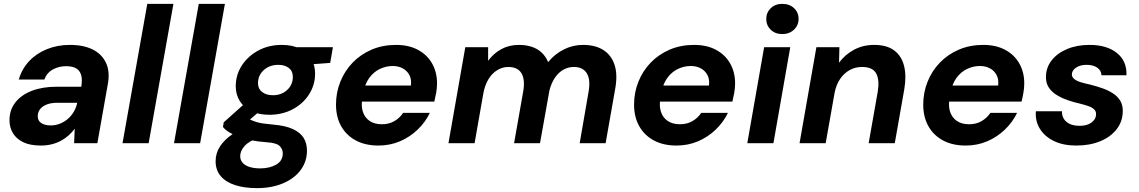

<svg xmlns="http://www.w3.org/2000/svg" viewBox="-20 -740 5884 992"><path d="M192 12Q135 12 99.5 -5.5Q64 -23 46.5 -52.5Q29 -82 29 -119Q29 -172 59.5 -211Q90 -250 145 -271Q200 -292 275 -292H400Q406 -328 399.5 -351.5Q393 -375 374 -386.5Q355 -398 321 -398Q284 -398 253 -381Q222 -364 209 -329H77Q93 -384 130.5 -424Q168 -464 222.5 -486Q277 -508 341 -508Q412 -508 459.5 -484Q507 -460 528 -414.5Q549 -369 537 -305L483 0H363L366 -75Q352 -56 334 -40Q316 -24 294.5 -12.5Q273 -1 247 5.5Q221 12 192 12ZM242 -92Q268 -92 291 -101.5Q314 -111 332 -127Q350 -143 362 -164Q374 -185 379 -209H276Q245 -209 222.5 -200.5Q200 -192 187.5 -176.5Q175 -161 175 -139Q175 -116 193.5 -104Q212 -92 242 -92Z M613 0 741 -720H876L748 0Z M879 0 1007 -720H1142L1014 0Z M1308 232Q1243 232 1195 216.5Q1147 201 1120.5 170Q1094 139 1094 93Q1094 51 1117 16Q1140 -19 1181 -46.5Q1222 -74 1279 -94L1316 -28Q1266 -11 1243.5 14.5Q1221 40 1221 67Q1221 87 1234 101.5Q1247 116 1270.5 123Q1294 130 1324 130Q1373 130 1407 110.5Q1441 91 1441 52Q1441 30 1424.5 14Q1408 -2 1358 -5Q1314 -8 1277.5 -15.5Q1241 -23 1212.5 -33.5Q1184 -44 1163.5 -57Q1143 -70 1132 -84L1136 -108L1260 -219L1348 -188L1204 -65L1253 -134Q1264 -126 1276 -120.5Q1288 -115 1303.5 -110Q1319 -105 1340.5 -102Q1362 -99 1393 -96Q1454 -91 1492.5 -73.5Q1531 -56 1548.5 -28Q1566 0 1566 38Q1566 95 1533 139Q1500 183 1441.5 207.5Q1383 232 1308 232ZM1372 -147Q1316 -147 1277.5 -166Q1239 -185 1218.5 -218.5Q1198 -252 1198 -294Q1198 -354 1230 -402.5Q1262 -451 1315.5 -479.5Q1369 -508 1436 -508Q1491 -508 1530 -488.5Q1569 -469 1588.5 -435.5Q1608 -402 1608 -360Q1608 -301 1576.5 -252Q1545 -203 1491.5 -175Q1438 -147 1372 -147ZM1390 -248Q1434 -248 1463.5 -275Q1493 -302 1493 -343Q1493 -373 1472 -389Q1451 -405 1418 -405Q1373 -405 1343 -378Q1313 -351 1313 -310Q1313 -281 1334.5 -264.5Q1356 -248 1390 -248ZM1499 -401 1493 -496H1700L1686 -415Z M1935 12Q1868 12 1819 -14Q1770 -40 1743 -87.5Q1716 -135 1716 -200Q1716 -262 1738.5 -318Q1761 -374 1802 -416.5Q1843 -459 1900 -483.5Q1957 -508 2026 -508Q2092 -508 2139.5 -482.5Q2187 -457 2212.5 -412Q2238 -367 2238 -310Q2238 -285 2233.5 -260Q2229 -235 2224 -215H1813L1827 -298H2103Q2107 -330 2095 -352.5Q2083 -375 2060.5 -387Q2038 -399 2009 -399Q1974 -399 1942 -383.5Q1910 -368 1887.5 -337Q1865 -306 1857 -259L1852 -230Q1845 -192 1855 -162Q1865 -132 1890 -115Q1915 -98 1953 -98Q1990 -98 2018 -114.5Q2046 -131 2063 -157H2201Q2178 -109 2138 -70.5Q2098 -32 2046.5 -10Q1995 12 1935 12Z M2297 0 2384 -496H2502V-426Q2530 -464 2570 -486Q2610 -508 2661 -508Q2698 -508 2728 -498Q2758 -488 2779 -468Q2800 -448 2812 -419Q2845 -460 2892 -484Q2939 -508 2992 -508Q3056 -508 3097.5 -481.5Q3139 -455 3155.5 -404Q3172 -353 3158 -278L3109 0H2975L3021 -266Q3032 -328 3012 -361Q2992 -394 2945 -394Q2916 -394 2891 -380Q2866 -366 2847.5 -339Q2829 -312 2819 -274L2770 0H2636L2683 -266Q2694 -328 2674.5 -361Q2655 -394 2606 -394Q2576 -394 2549 -377.5Q2522 -361 2503.5 -330.5Q2485 -300 2477 -256L2432 0Z M3475 12Q3408 12 3359 -14Q3310 -40 3283 -87.5Q3256 -135 3256 -200Q3256 -262 3278.5 -318Q3301 -374 3342 -416.5Q3383 -459 3440 -483.5Q3497 -508 3566 -508Q3632 -508 3679.5 -482.5Q3727 -457 3752.5 -412Q3778 -367 3778 -310Q3778 -285 3773.5 -260Q3769 -235 3764 -215H3353L3367 -298H3643Q3647 -330 3635 -352.5Q3623 -375 3600.5 -387Q3578 -399 3549 -399Q3514 -399 3482 -383.5Q3450 -368 3427.5 -337Q3405 -306 3397 -259L3392 -230Q3385 -192 3395 -162Q3405 -132 3430 -115Q3455 -98 3493 -98Q3530 -98 3558 -114.5Q3586 -131 3603 -157H3741Q3718 -109 3678 -70.5Q3638 -32 3586.5 -10Q3535 12 3475 12Z M3841 0 3928 -496H4063L3976 0ZM4022 -564Q3985 -564 3962 -586.5Q3939 -609 3939 -642Q3939 -675 3962 -697.5Q3985 -720 4022 -720Q4059 -720 4082.5 -698Q4106 -676 4106 -642Q4106 -609 4082 -586.5Q4058 -564 4022 -564Z M4111 0 4198 -496H4317L4315 -416Q4346 -458 4392.5 -483Q4439 -508 4496 -508Q4562 -508 4600 -479.5Q4638 -451 4651 -399.5Q4664 -348 4652 -278L4603 0H4468L4515 -266Q4525 -327 4507 -360.5Q4489 -394 4433 -394Q4399 -394 4370 -378Q4341 -362 4320.5 -332Q4300 -302 4292 -260L4246 0Z M4969 12Q4902 12 4853 -14Q4804 -40 4777 -87.5Q4750 -135 4750 -200Q4750 -262 4772.5 -318Q4795 -374 4836 -416.5Q4877 -459 4934 -483.5Q4991 -508 5060 -508Q5126 -508 5173.5 -482.5Q5221 -457 5246.5 -412Q5272 -367 5272 -310Q5272 -285 5267.5 -260Q5263 -235 5258 -215H4847L4861 -298H5137Q5141 -330 5129 -352.5Q5117 -375 5094.5 -387Q5072 -399 5043 -399Q5008 -399 4976 -383.5Q4944 -368 4921.5 -337Q4899 -306 4891 -259L4886 -230Q4879 -192 4889 -162Q4899 -132 4924 -115Q4949 -98 4987 -98Q5024 -98 5052 -114.5Q5080 -131 5097 -157H5235Q5212 -109 5172 -70.5Q5132 -32 5080.5 -10Q5029 12 4969 12Z M5541 12Q5473 12 5425 -11.5Q5377 -35 5352.5 -75Q5328 -115 5332 -165H5467Q5466 -143 5476.5 -126Q5487 -109 5507.5 -99.5Q5528 -90 5558 -90Q5585 -90 5603.5 -98Q5622 -106 5632.5 -119.5Q5643 -133 5643 -151Q5643 -166 5632 -176Q5621 -186 5601.5 -192.5Q5582 -199 5558 -205Q5526 -212 5495 -223Q5464 -234 5439 -249.5Q5414 -265 5399 -287.5Q5384 -310 5384 -341Q5384 -390 5413 -427.5Q5442 -465 5493 -486.5Q5544 -508 5609 -508Q5699 -508 5751 -466Q5803 -424 5800 -351H5671Q5670 -376 5649 -390.5Q5628 -405 5594 -405Q5561 -405 5539.5 -390.5Q5518 -376 5518 -355Q5518 -342 5530 -332Q5542 -322 5563 -315.5Q5584 -309 5612 -303Q5648 -294 5678.5 -283Q5709 -272 5732 -256.5Q5755 -241 5768 -219.5Q5781 -198 5781 -167Q5781 -113 5749.5 -72.5Q5718 -32 5664 -10Q5610 12 5541 12Z"/></svg>

Font: DM Sans 24pt
Style: Bold Italic
Weight: 700
Italic angle: -10°
Designer: Colophon Foundry, Jonny Pinhorn
Foundry: Colophon Foundry
Version: Version 4.004;gftools[0.9.30]